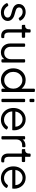

<svg xmlns="http://www.w3.org/2000/svg" viewBox="1746 -2544 809 4342"><g transform="rotate(90 2151.0 -372.5)"><path d="M263 12Q193 12 138 -21Q83 -54 54 -111Q43 -133 65 -143L86 -153Q106 -162 118 -142Q143 -102 180.5 -79Q218 -56 263 -56Q311 -56 344 -79.5Q377 -103 377 -141Q377 -169 361 -185.5Q345 -202 324 -211Q303 -220 287 -224L210 -246Q136 -267 103 -305Q70 -343 70 -393Q70 -440 94 -475Q118 -510 159 -529Q200 -548 250 -548Q312 -548 363.5 -518.5Q415 -489 443 -436Q454 -414 431 -404L409 -394Q389 -384 377 -405Q355 -440 321.5 -460Q288 -480 247 -480Q202 -480 175 -457Q148 -434 148 -399Q148 -372 162 -356Q176 -340 194.5 -332Q213 -324 227 -320L316 -294Q381 -275 417.5 -235Q454 -195 454 -141Q454 -97 429.5 -62Q405 -27 362 -7.5Q319 12 263 12Z M791 6Q719 6 680 -36Q641 -78 641 -156V-461H566Q542 -461 542 -485V-536H567Q601 -536 621 -558.5Q641 -581 641 -615V-636Q641 -660 665 -660H692Q716 -660 716 -636V-536H810Q834 -536 834 -512V-485Q834 -461 810 -461H716V-156Q716 -116 735 -90Q754 -64 804 -64H817Q842 -66 842 -42V-22Q842 1 817 4Q810 5 803 5.5Q796 6 791 6Z M1164 12Q1108 12 1062 -14.5Q1016 -41 989.5 -88.5Q963 -136 963 -198V-512Q963 -536 987 -536H1014Q1038 -536 1038 -512V-207Q1038 -142 1077 -102.5Q1116 -63 1177 -63Q1239 -63 1278.5 -104Q1318 -145 1318 -217V-512Q1318 -536 1342 -536H1369Q1393 -536 1393 -512V-24Q1393 0 1369 0H1342Q1318 0 1318 -24V-66Q1294 -30 1254 -9Q1214 12 1164 12Z M1789 12Q1714 12 1654 -24.5Q1594 -61 1559.5 -124.5Q1525 -188 1525 -268Q1525 -349 1559.5 -412Q1594 -475 1653.5 -511.5Q1713 -548 1789 -548Q1852 -548 1902 -523Q1952 -498 1985 -455V-733Q1985 -757 2009 -757H2036Q2060 -757 2060 -733V-24Q2060 0 2036 0H2009Q1985 0 1985 -24V-87Q1955 -40 1903 -14Q1851 12 1789 12ZM1793 -63Q1847 -63 1890.5 -90Q1934 -117 1959.5 -163.5Q1985 -210 1985 -268Q1985 -326 1959.5 -372.5Q1934 -419 1890.5 -446Q1847 -473 1793 -473Q1740 -473 1697 -446Q1654 -419 1629.5 -373Q1605 -327 1605 -268Q1605 -210 1629.5 -163.5Q1654 -117 1696.5 -90Q1739 -63 1793 -63Z M2238 -635Q2214 -635 2214 -659V-721Q2214 -745 2238 -745H2265Q2289 -745 2289 -721V-659Q2289 -635 2265 -635ZM2238 0Q2214 0 2214 -24V-512Q2214 -536 2238 -536H2265Q2289 -536 2289 -512V-24Q2289 0 2265 0Z M2687 12Q2612 12 2551.5 -24.5Q2491 -61 2456 -125Q2421 -189 2421 -270Q2421 -351 2455 -413.5Q2489 -476 2547.5 -512Q2606 -548 2679 -548Q2737 -548 2782.5 -526.5Q2828 -505 2860 -468.5Q2892 -432 2909 -386.5Q2926 -341 2926 -293Q2926 -283 2925 -270.5Q2924 -258 2922 -245H2500Q2502 -187 2528.5 -145.5Q2555 -104 2597 -81Q2639 -58 2687 -58Q2739 -58 2776 -80.5Q2813 -103 2838 -137Q2852 -155 2871 -145L2894 -133Q2916 -121 2907 -106Q2879 -57 2821 -22.5Q2763 12 2687 12ZM2679 -478Q2635 -478 2597 -458Q2559 -438 2533.5 -401.5Q2508 -365 2502 -315H2845Q2844 -363 2821.5 -399.5Q2799 -436 2761.5 -457Q2724 -478 2679 -478Z M3082 0Q3058 0 3058 -24V-512Q3058 -536 3082 -536H3109Q3133 -536 3133 -512V-478Q3154 -509 3189.5 -526Q3225 -543 3274 -543H3284Q3308 -543 3308 -519V-492Q3308 -468 3284 -468H3261Q3203 -468 3168 -432Q3133 -396 3133 -330V-24Q3133 0 3109 0Z M3601 6Q3529 6 3490 -36Q3451 -78 3451 -156V-461H3376Q3352 -461 3352 -485V-536H3377Q3411 -536 3431 -558.5Q3451 -581 3451 -615V-636Q3451 -660 3475 -660H3502Q3526 -660 3526 -636V-536H3620Q3644 -536 3644 -512V-485Q3644 -461 3620 -461H3526V-156Q3526 -116 3545 -90Q3564 -64 3614 -64H3627Q3652 -66 3652 -42V-22Q3652 1 3627 4Q3620 5 3613 5.5Q3606 6 3601 6Z M4008 12Q3933 12 3872.5 -24.5Q3812 -61 3777 -125Q3742 -189 3742 -270Q3742 -351 3776 -413.5Q3810 -476 3868.5 -512Q3927 -548 4000 -548Q4058 -548 4103.5 -526.5Q4149 -505 4181 -468.5Q4213 -432 4230 -386.5Q4247 -341 4247 -293Q4247 -283 4246 -270.5Q4245 -258 4243 -245H3821Q3823 -187 3849.5 -145.5Q3876 -104 3918 -81Q3960 -58 4008 -58Q4060 -58 4097 -80.5Q4134 -103 4159 -137Q4173 -155 4192 -145L4215 -133Q4237 -121 4228 -106Q4200 -57 4142 -22.5Q4084 12 4008 12ZM4000 -478Q3956 -478 3918 -458Q3880 -438 3854.5 -401.5Q3829 -365 3823 -315H4166Q4165 -363 4142.5 -399.5Q4120 -436 4082.5 -457Q4045 -478 4000 -478Z"/></g></svg>

Font: Pitagon Sans Text
Style: Regular
Weight: 400
Designer: Travis Tran
Foundry: Pitagon
Version: Version 1.001; ttfautohint (v1.8.4.7-5d5b);gftools[0.9.26]